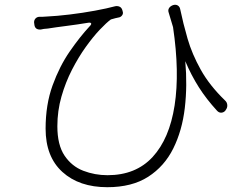

<svg xmlns="http://www.w3.org/2000/svg" viewBox="-20 -738 1040 800"><path d="M122 -645Q122 -655 128.5 -661.5Q135 -668 145 -668Q152 -668 156.5 -668Q161 -668 173 -669Q216 -671 270 -677.5Q324 -684 375.5 -693.5Q427 -703 460 -712Q470 -714 478.5 -710Q487 -706 490 -695L491 -691Q494 -683 490 -676Q486 -669 478 -666Q462 -663 442 -657Q424 -644 396 -614.5Q368 -585 337.5 -542.5Q307 -500 280 -447.5Q253 -395 236 -335.5Q219 -276 219 -212Q219 -134 249 -89.5Q279 -45 327 -26.5Q375 -8 428 -8Q546 -8 616 -84Q686 -160 707.5 -298.5Q729 -437 701 -625L683 -685Q679 -696 684.5 -704.5Q690 -713 702 -717Q713 -720 721 -715Q729 -710 731 -699Q743 -641 761.5 -577Q780 -513 816.5 -447.5Q853 -382 918 -319Q926 -312 927 -300.5Q928 -289 920 -279L919 -277Q912 -269 902 -268.5Q892 -268 884 -277Q840 -325 808.5 -374.5Q777 -424 752 -483Q761 -382 750 -288Q739 -194 702 -119.5Q665 -45 597.5 -1.5Q530 42 427 42Q310 42 240 -21.5Q170 -85 170 -202Q170 -302 199 -382Q228 -462 270.5 -523.5Q313 -585 354 -629Q362 -637 359.5 -641Q357 -645 346 -643Q304 -636 257 -630Q210 -624 179 -619Q168 -618 162.5 -617.5Q157 -617 150 -615Q125 -613 123 -637Z"/></svg>

Font: Chiron GoRound TC L
Style: Regular
Weight: 300
Designer: Ryoko NISHIZUKA 西塚涼子 (kana, bopomofo & ideographs); Paul D. Hunt (Latin, Greek & Cyrillic); Sandoll Communications 산돌커뮤니
Foundry: Adobe
Version: Version 1.000;hotconv 1.1.1;makeotfexe 2.6.0